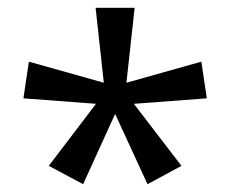

<svg xmlns="http://www.w3.org/2000/svg" viewBox="-20 -871 591 492"><path d="M325 -851 304 -659 496 -713 510 -619 323 -605 445 -446 358 -399 275 -579 193 -399 105 -446 226 -605 40 -619 54 -713 246 -659 225 -851Z"/></svg>

Font: Noto Sans Tamil UI
Style: Regular
Weight: 400
Designer: Jelle Bosma - Monotype Design Team
Foundry: Monotype Imaging Inc.
Version: Version 2.004